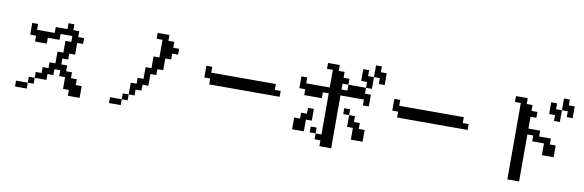

<svg xmlns="http://www.w3.org/2000/svg" viewBox="-59 -1396 6118 2012"><g transform="rotate(10 3000.0 -390.0)"><path d="M125 15.6V-46.9H250V15.6ZM312.5 -109.4V-46.9H250V-109.4ZM312.5 -109.4V-171.9H375V-234.4H437.5V-296.9H500V-421.9H562.5V-546.9H625V-609.4H500V-546.9H375V-484.4H250V-546.9H187.5V-671.9H250V-609.4H437.5V-671.9H562.5V-734.4H625V-671.9H687.5V-609.4H750V-546.9H687.5V-421.9H625V-359.4H562.5V-296.9H625V-234.4H687.5V-171.9H750V-109.4H812.5V15.6H687.5V-46.9H625V-171.9H562.5V-234.4H500V-171.9H437.5V-109.4Z M1125 15.6V-46.9H1250V15.6ZM1312.5 -109.4V-234.4H1375V-296.9H1437.5V-421.9H1500V-546.9H1562.5V-734.4H1500V-796.9H1625V-734.4H1687.5V-671.9H1750V-609.4H1687.5V-546.9H1625V-421.9H1562.5V-359.4H1500V-234.4H1437.5V-171.9H1375V-109.4ZM1312.5 -109.4V-46.9H1250V-109.4Z M2062.5 -421.9V-546.9H2125V-484.4H2812.5V-421.9H2875V-359.4H2125V-421.9Z M3562.5 -296.9V-359.4H3625V-296.9ZM3500 -546.9H3562.5V-609.4H3500ZM3250 -46.9V-109.4H3312.5V-46.9ZM3062.5 -484.4V-609.4H3125V-546.9H3375V-734.4H3312.5V-796.9H3437.5V-734.4H3500V-671.9H3562.5V-609.4H3750V-546.9H3812.5V-421.9H3750V-484.4H3500V78.1H3375V15.6H3312.5V-46.9H3375V-484.4H3312.5V-421.9H3125V-484.4ZM3062.5 -46.9V-171.9H3125V-234.4H3187.5V-296.9H3250V-171.9H3187.5V-46.9ZM3625 -296.9H3687.5V-234.4H3750V-171.9H3812.5V-46.9H3687.5V-171.9H3625ZM3812.5 -734.4V-609.4H3750V-671.9H3687.5V-796.9H3750V-734.4ZM3812.5 -734.4V-859.4H3875V-796.9H3937.5V-671.9H3875V-734.4Z M4062.5 -421.9V-546.9H4125V-484.4H4812.5V-421.9H4875V-359.4H4125V-421.9Z M5687.5 -671.9V-796.9H5750V-734.4H5812.5V-859.4H5875V-796.9H5937.5V-671.9H5875V-734.4H5812.5V-609.4H5750V-671.9ZM5312.5 -734.4V-796.9H5437.5V-734.4H5500V-671.9H5562.5V-609.4H5500V-484.4H5625V-421.9H5750V-359.4H5812.5V-234.4H5687.5V-359.4H5562.5V-421.9H5500V78.1H5375V-734.4Z"/></g></svg>

Font: KH Dot Dougenzaka 16
Style: Regular
Weight: 400
Designer: Original version for X68000 by Keitarou Hiraki (http://hp.vector.co.jp/authors/VA000874/) / TrueType conversion by Homem
Version: Version 1.00.20150527